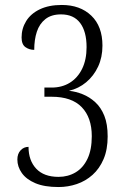

<svg xmlns="http://www.w3.org/2000/svg" viewBox="-20 -744 512 774"><path d="M216 10Q159 10 122.5 -5.5Q86 -21 68 -46.5Q50 -72 50 -101Q50 -124 63 -138Q76 -152 95 -152Q95 -97 126 -64Q157 -31 216 -31Q254 -31 284.5 -49Q315 -67 332.5 -103.5Q350 -140 350 -195Q350 -270 309.5 -312Q269 -354 188 -354H159V-391H188Q230 -391 261.5 -410.5Q293 -430 311 -466.5Q329 -503 329 -554Q329 -617 303 -651.5Q277 -686 226 -686Q187 -686 163 -667Q139 -648 128.5 -616Q118 -584 118 -543Q98 -543 82.5 -554Q67 -565 67 -593Q67 -629 85.5 -659Q104 -689 140.5 -706.5Q177 -724 229 -724Q303 -724 348 -681Q393 -638 393 -560Q393 -513 375.5 -475.5Q358 -438 327.5 -412.5Q297 -387 258 -378Q286 -375 313.5 -364Q341 -353 364 -332Q387 -311 400.5 -277.5Q414 -244 414 -194Q414 -141 397.5 -102.5Q381 -64 353 -39Q325 -14 289.5 -2Q254 10 216 10Z"/></svg>

Font: Noto Serif Khmer Condensed Light
Style: Regular
Weight: 300
Width: 3
Designer: Danh Hong and the Monotype Design Team
Foundry: Monotype Imaging Inc.
Version: Version 2.004